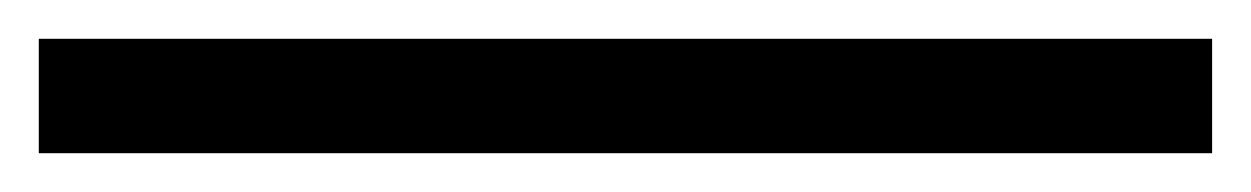

<svg xmlns="http://www.w3.org/2000/svg" viewBox="-26 -1 645 99"><path d="M-6 78H599V19H-6Z"/></svg>

Font: Noto Serif KR
Style: Bold
Weight: 700
Designer: Ryoko NISHIZUKA 西塚涼子 (kana & ideographs); Frank Grießhammer (Latin, Greek & Cyrillic); Wenlong ZHANG 张文龙 (bopomofo); San
Foundry: Adobe
Version: Version 2.001;hotconv 1.1.0;makeotfexe 2.6.0